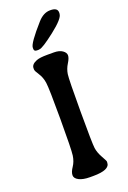

<svg xmlns="http://www.w3.org/2000/svg" viewBox="-167 -954 662 993"><g transform="rotate(-20 164.5 -458.0)"><path d="M113.3 -727.1Q97.7 -727.1 97.7 -740.7V-748Q97.7 -771.5 179.2 -863.3Q210.9 -898.9 247.1 -898.9H249.5Q288.1 -898.9 288.1 -872.6V-867.7L287.6 -865.2Q287.6 -839.8 215.8 -783.9Q144 -728 127.4 -728L123 -727.1ZM164.6 -17.1H146.5Q109.4 -17.1 87.2 -28.3Q64.9 -39.6 64.9 -57.1Q64.9 -74.7 80.8 -98.1Q96.7 -121.6 101.1 -153.1Q105.5 -184.6 105.5 -353.3Q105.5 -522 100.8 -553.2Q96.2 -584.5 80.6 -607.9Q64.9 -631.3 64.9 -639.6V-647Q64.9 -668 95.7 -680.2Q114.3 -687.5 155.3 -687.5H191.4Q221.2 -687.5 238.3 -675.5Q255.4 -663.6 255.4 -648.4Q255.4 -633.3 240.2 -609.1Q225.1 -585 220.9 -557.4Q216.8 -529.8 216.8 -353.3Q216.8 -176.8 220.5 -150.9Q224.1 -125 240.2 -96.2Q256.3 -67.4 256.3 -64.9V-57.6Q256.3 -17.1 164.6 -17.1Z"/></g></svg>

Font: Averia Libre
Style: Regular
Weight: 400
Version: Version 1.002